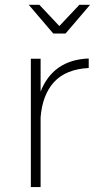

<svg xmlns="http://www.w3.org/2000/svg" viewBox="-20 -758 390 778"><path d="M245.5 -622H196L96.5 -738.5H139.5L220.5 -652.5L301.5 -738.5H345ZM144.5 0H105V-520H144.5V-387Q195.5 -515.5 339.5 -521V-482.5Q246.5 -477.5 199 -425.5Q151.5 -373.5 144.5 -282Z"/></svg>

Font: Argentum Novus ExtraLight
Style: Regular
Weight: 250
Designer: Julieta Ulanovsky (font) & Cristiano Sobral (main changes)
Foundry: Julieta Ulanovsky (font) & Cristiano Sobral (main changes)
Version: Version 3.00;November 27, 2020;FontCreator 13.0.0.2655 64-bi